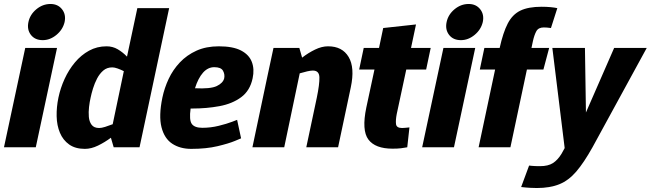

<svg xmlns="http://www.w3.org/2000/svg" viewBox="-31 -741 3274 966"><path d="M184 -539Q145 -539 124.5 -565.5Q104 -592 112 -630Q120 -668 152 -694.5Q184 -721 223 -721Q260 -721 281 -694.5Q302 -668 294 -630Q285 -592 253 -565.5Q221 -539 184 -539ZM-11 0 96 -500H256L149 0Z M534 -402Q507 -402 488.5 -386Q470 -370 457.5 -346Q445 -322 437 -296Q429 -270 425 -250Q420 -229 417 -203Q414 -177 416 -153Q418 -129 430 -113Q442 -97 468 -97Q480 -97 497.5 -102.5Q515 -108 536 -116L592 -383Q576 -391 560.5 -396.5Q545 -402 534 -402ZM660 -700H820L686 -70L671 0H541L527 -48Q496 -25 462 -8.5Q428 8 396 8Q348 8 317 -14Q286 -36 270.5 -73Q255 -110 254 -156Q253 -202 263 -250Q273 -298 294 -344Q315 -390 346 -427Q377 -464 417 -486Q457 -508 505 -508Q536 -508 561.5 -493Q587 -478 608 -456Z M1047 -403Q1015 -403 990.5 -375.5Q966 -348 950 -297Q1028 -293 1059.5 -308Q1091 -323 1097 -347Q1101 -367 1091 -385Q1081 -403 1047 -403ZM1162 -138 1182 -45Q1182 -45 1151 -32Q1120 -19 1063.5 -5.5Q1007 8 931 8Q875 8 835.5 -18Q796 -44 781.5 -101Q767 -158 786 -250Q796 -298 817.5 -344Q839 -390 874 -427Q909 -464 957.5 -486Q1006 -508 1070 -508Q1141 -508 1181.5 -487Q1222 -466 1236 -429.5Q1250 -393 1240 -347Q1227 -285 1182.5 -252Q1138 -219 1073.5 -207Q1009 -195 937 -195H928Q920 -137 934 -117.5Q948 -98 987 -98Q1029 -98 1069.5 -108Q1110 -118 1136 -128Q1162 -138 1162 -138Z M1670 0H1510L1563 -250Q1577 -318 1576 -352Q1575 -386 1543 -386Q1532 -386 1514.5 -382Q1497 -378 1477 -372L1399 0H1239L1315 -360L1345 -500H1475L1489 -451Q1520 -475 1554 -491.5Q1588 -508 1619 -508H1620Q1691 -508 1723 -454.5Q1755 -401 1734 -302L1723 -250Z M2029 -100 2018 0Q2003 3 1986 5Q1969 7 1944 7Q1857 7 1822.5 -39Q1788 -85 1812 -200L1853 -391H1776L1799 -500H1876L1897 -600L2062 -618L2037 -500H2136L2113 -391H2013L1965 -167Q1959 -136 1961.5 -116.5Q1964 -97 1992 -97Q2001 -97 2009 -98Q2017 -99 2029 -100Z M2288 -539Q2249 -539 2228.5 -565.5Q2208 -592 2216 -630Q2224 -668 2256 -694.5Q2288 -721 2327 -721Q2364 -721 2385 -694.5Q2406 -668 2398 -630Q2389 -592 2357 -565.5Q2325 -539 2288 -539ZM2093 0 2200 -500H2360L2253 0Z M2377 0 2460 -391H2383L2406 -500H2483Q2500 -577 2523.5 -622.5Q2547 -668 2587 -687.5Q2627 -707 2694 -707Q2719 -707 2739.5 -705Q2760 -703 2773 -700L2741 -600Q2720 -603 2705 -603Q2678 -603 2667.5 -584Q2657 -565 2650 -533L2643 -500H2732L2703 -391H2620L2537 0Z M2631 92Q2633 92 2645.5 93.5Q2658 95 2686 95Q2727 95 2751 79.5Q2775 64 2794 33L2810 4L2748 -500H2912L2917 -175L3059 -500H3223L2950 0Q2907 77 2868.5 122Q2830 167 2783 186Q2736 205 2670 205Q2657 205 2637 204Q2617 203 2591 200Z"/></svg>

Font: Epunda Sans ExtraBold
Style: Italic
Weight: 800
Italic angle: -12.0243°
Designer: Simon Atzbach
Foundry: typofactur
Version: Version 2.204; ttfautohint (v1.8.4.7-5d5b)